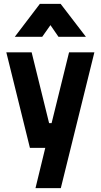

<svg xmlns="http://www.w3.org/2000/svg" viewBox="-20 -772 525 1001"><path d="M13 -499 136 -1H216L165 209H297L472 -499H340L249 -130H236L145 -499ZM57 -580H200L243 -641L285 -580H428L296 -752H188Z"/></svg>

Font: TitilliumMaps29L
Style: 999 wt
Weight: 900
Designer: Campivisivi
Foundry: Accademia di Belle Arti di Urbino and students of MA course of Visual design